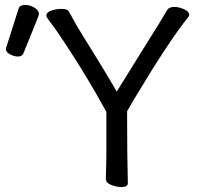

<svg xmlns="http://www.w3.org/2000/svg" viewBox="-20 -743 799 778"><path d="M473 15Q453 15 431 6.5Q409 -2 409 -19L411 -108V-290Q316 -463 206 -623Q185 -652 176.5 -663Q168 -674 168 -679Q168 -694 189 -700.5Q210 -707 230 -707Q252 -707 258 -698Q266 -685 275 -667.5Q284 -650 308.5 -610Q333 -570 375.5 -501.5Q418 -433 453 -372Q537 -508 590.5 -593Q644 -678 657 -702Q665 -715 686 -715Q705 -715 726 -705.5Q747 -696 747 -682L744 -675Q669 -584 524 -342L495 -292Q495 -107 498 -1Q498 15 473 15ZM53 -514Q37 -514 20.5 -523Q4 -532 4 -543Q4 -551 6 -553L55 -707Q59 -723 82 -723Q101 -723 119.5 -712Q138 -701 138 -685Q138 -681 75 -527Q70 -514 53 -514Z"/></svg>

Font: LXGW WenKai TC
Style: Bold
Weight: 700
Designer: LXGW / Fontworks Inc.
Foundry: LXGW / Fontworks Inc.
Version: Version 1.330;April 28, 2024